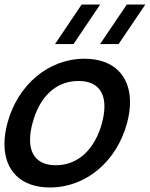

<svg xmlns="http://www.w3.org/2000/svg" viewBox="-25 -815 664 850"><path d="M300.6 -620 418.5 -795H336.5L218.6 -620ZM500.1 -620 618.5 -795H536.5L418.1 -620ZM196 15C357 15 492.2 -101.5 537.5 -270.5C546.3 -303.4 550.6 -334.3 550.6 -362.8C550.6 -479.2 478.8 -555 348.7 -555C189.7 -555 53.3 -439.5 8 -270.5C-0.9 -237.3 -5.3 -206.1 -5.3 -177.3C-5.3 -60.9 66.1 15 196 15ZM222.4 -83.5C145.5 -83.5 108 -125.8 108 -196.4C108 -218.4 111.7 -243.3 119 -270.5C148.5 -380.5 217.3 -456.5 322.3 -456.5C400 -456.5 437.3 -414.1 437.3 -344C437.3 -322.1 433.7 -297.4 426.5 -270.5C396.9 -160 325.4 -83.5 222.4 -83.5Z"/></svg>

Font: Manrope
Style: SemiBoldItalic
Weight: 600
Italic angle: -15°
Designer: Mikhail Sharanda
Foundry: Mikhail Sharanda
Version: Version 4.502;hotconv 1.0.109;makeotfexe 2.5.65596